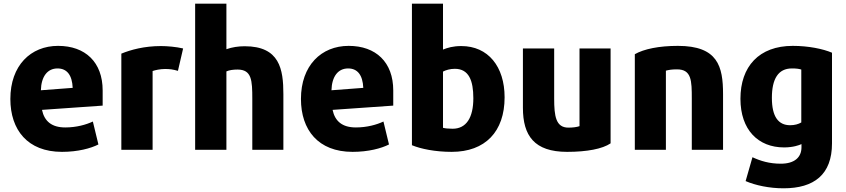

<svg xmlns="http://www.w3.org/2000/svg" viewBox="-20 -800 4576 1038"><path d="M535 -229 207 -206C220 -144 260 -111 333 -111C393 -111 446 -126 482 -143L512 -19C471 2 401 21 315 21C129 21 36 -98 36 -265C36 -446 146 -552 294 -552C441 -552 535 -464 535 -311ZM373 -325C370 -394 342 -430 291 -430C236 -430 203 -386 201 -312Z M970 -538 942 -417C914 -425 897 -427 872 -427C846 -427 819 -421 805 -416V10H636V-510C687 -531 760 -551 850 -551C883 -551 932 -547 970 -538Z M1512 10H1344V-265C1344 -366 1341 -424 1264 -424C1241 -424 1219 -421 1204 -414V10H1035V-780H1204V-534C1235 -545 1269 -550 1303 -550C1492 -550 1512 -426 1512 -291Z M2106 -229 1778 -206C1791 -144 1831 -111 1904 -111C1964 -111 2017 -126 2053 -143L2083 -19C2042 2 1972 21 1886 21C1700 21 1607 -98 1607 -265C1607 -446 1717 -552 1865 -552C2012 -552 2106 -464 2106 -311ZM1944 -325C1941 -394 1913 -430 1862 -430C1807 -430 1774 -386 1772 -312Z M2708 -274C2708 -88 2603 21 2422 21C2333 21 2255 5 2207 -15V-780H2375V-532C2400 -542 2429 -551 2474 -551C2619 -551 2708 -440 2708 -274ZM2539 -269C2539 -364 2515 -428 2439 -428C2413 -428 2390 -421 2375 -413V-109C2386 -106 2405 -104 2427 -104C2501 -104 2539 -164 2539 -269Z M3281 -25C3237 5 3153 21 3046 21C2868 21 2807 -67 2807 -217V-538H2976V-267C2976 -172 2985 -110 3053 -110C3078 -110 3099 -113 3113 -118V-538H3281Z M3889 10H3720V-266C3720 -364 3719 -425 3640 -425C3610 -425 3596 -422 3580 -418V10H3412V-507C3461 -535 3542 -552 3645 -552C3861 -552 3889 -441 3889 -291Z M4478 -25C4478 144 4381 218 4216 218C4139 218 4064 202 4011 179L4048 50C4091 70 4139 85 4201 85C4275 85 4313 51 4313 -4V-21C4301 -15 4267 -3 4219 -3C4079 -3 3983 -98 3983 -266C3983 -440 4083 -552 4266 -552C4350 -552 4429 -536 4478 -515ZM4312 -138V-424C4300 -428 4285 -430 4261 -430C4187 -430 4153 -373 4153 -271C4153 -169 4188 -123 4252 -123C4276 -123 4297 -129 4312 -138Z"/></svg>

Font: Repo ExtraBold
Style: Bold
Weight: 700
Designer: Stefan Peev
Foundry: Context Ltd
Version: Version 1.502